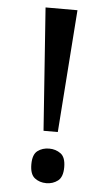

<svg xmlns="http://www.w3.org/2000/svg" viewBox="-52 -749 445 791"><g transform="rotate(5 170.0 -353.5)"><path d="M104 -714H236L199 -207H140ZM170 7Q142 7 122 -8.5Q102 -24 102 -65Q102 -106 122 -121Q142 -136 170 -136Q197 -136 217.5 -121Q238 -106 238 -65Q238 -24 217.5 -8.5Q197 7 170 7Z"/></g></svg>

Font: Noto Serif Sinhala Medium
Style: Regular
Weight: 500
Designer: Jelle Bosma - Monotype Design Team
Foundry: Monotype Imaging Inc.
Version: Version 2.007; ttfautohint (v1.8.4.7-5d5b)